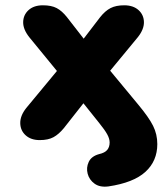

<svg xmlns="http://www.w3.org/2000/svg" viewBox="-20 -521 630 725"><path d="M389 183Q357 187 337 172.5Q317 158 311 135Q305 112 315 90.5Q325 69 354 61Q376 56 385 45Q394 34 394 17Q394 3 385 -13.5Q376 -30 355 -56L295 -131L221 -37Q202 -14 182 -3Q162 8 130 8Q97 8 77 -10Q57 -28 56.5 -56Q56 -84 79 -113L195 -253L91 -380Q67 -410 67.5 -437.5Q68 -465 88 -483Q108 -501 142 -501Q174 -501 194 -490.5Q214 -480 233 -456L296 -375L358 -456Q377 -480 397.5 -490.5Q418 -501 449 -501Q483 -501 503 -483Q523 -465 523.5 -437.5Q524 -410 500 -380L396 -254L502 -126Q542 -78 558 -46Q574 -14 574 23Q574 87 529 128Q484 169 389 183Z"/></svg>

Font: Chiron GoRound TC H
Style: Regular
Weight: 900
Designer: Ryoko NISHIZUKA 西塚涼子 (kana, bopomofo & ideographs); Paul D. Hunt (Latin, Greek & Cyrillic); Sandoll Communications 산돌커뮤니
Foundry: Adobe
Version: Version 1.000;hotconv 1.1.1;makeotfexe 2.6.0